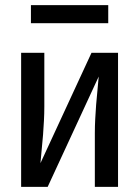

<svg xmlns="http://www.w3.org/2000/svg" viewBox="-20 -725 540 745"><path d="M62 0V-520H152V-312Q152 -284 150.5 -256.5Q149 -229 147 -201.5Q145 -174 142 -147Q139 -120 137 -92L335 -520H438V0H348V-208Q348 -236 349.5 -263.5Q351 -291 353 -318.5Q355 -346 358 -373Q361 -400 363 -428L165 0ZM100 -635V-705H400V-635Z"/></svg>

Font: Iosevka Curly Medium
Style: Regular
Weight: 500
Monospace: yes
Designer: Belleve Invis
Foundry: Belleve Invis
Version: Version 22.1.2; ttfautohint (v1.8.4)